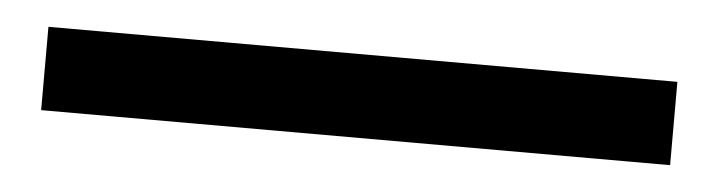

<svg xmlns="http://www.w3.org/2000/svg" viewBox="-24 29 609 163"><g transform="rotate(5 281.0 110.5)"><path d="M13 146H549V75H13Z"/></g></svg>

Font: Noto Sans CJK KR Medium
Style: Regular
Weight: 500
Designer: Ryoko NISHIZUKA (kana & ideographs); Paul D. Hunt (Latin, Greek & Cyrillic); Wenlong ZHANG (bopomofo); Sandoll Communica
Foundry: Adobe Systems Incorporated
Version: Version 1.004;PS 1.004;hotconv 1.0.82;makeotf.lib2.5.63406